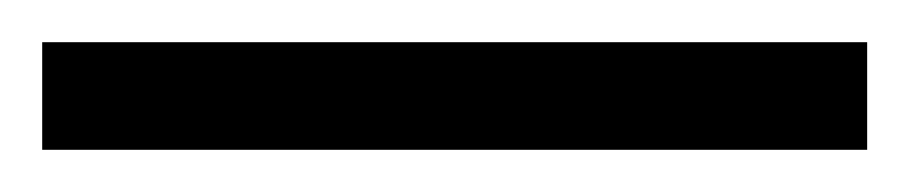

<svg xmlns="http://www.w3.org/2000/svg" viewBox="-24 63 431 91"><path d="M-4 134H387V83H-4Z"/></svg>

Font: Noto Serif Armenian Condensed ExtraLight
Style: Regular
Weight: 200
Width: 3
Designer: Monotype Design Team
Foundry: Monotype Imaging Inc.
Version: Version 2.008